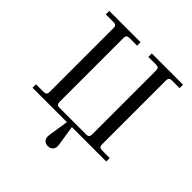

<svg xmlns="http://www.w3.org/2000/svg" viewBox="-235 -885 1259 1259"><g transform="rotate(45 394.0 -256.0)"><path d="M62 0H381L365 103C363 113 358 143 358 154C358 182 376 200 404 200C432 200 450 182 450 154C450 143 445 113 443 103L427 0H746V-32H674C655 -32 647 -41 647 -59V-653C647 -672 655 -680 674 -680H746V-712H456V-680H528C547 -680 555 -672 555 -653V-59C555 -41 547 -32 528 -32H280C261 -32 253 -41 253 -59V-653C253 -672 261 -680 280 -680H352V-712H62V-680H134C153 -680 161 -672 161 -653V-59C161 -41 153 -32 134 -32H62Z"/></g></svg>

Font: Old Standard
Style: Regular
Weight: 400
Designer: Alexey Kryukov <alexios@thessalonica.org.ru>
Version: Version 2.0